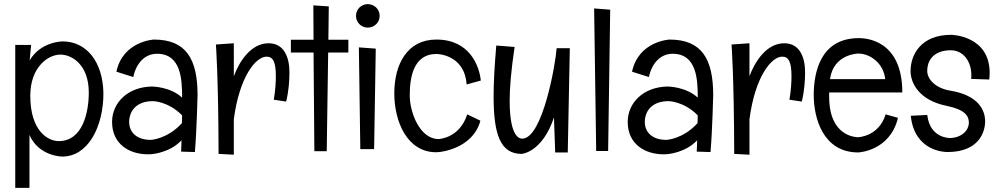

<svg xmlns="http://www.w3.org/2000/svg" viewBox="-20 -736 4842 932"><path d="M482 -284C479 -439 398 -535 284 -535C284 -535 178 -535 124 -443L131 -518H54V176H123V-81C169 24 282 24 282 24C408 24 482 -121 482 -284ZM265 -51C213 -51 127 -100 127 -271C127 -411 214 -471 273 -471C330 -471 411 -421 411 -287C411 -192 382 -51 265 -51Z M939 -274C939 -449 884 -544 727 -544C727 -544 577 -537 545 -388L627 -362C640 -426 681 -475 742 -475C859 -475 864 -351 864 -262C807 -315 721 -316 717 -316C601 -314 524 -238 524 -144C524 -37 607 13 698 13C705 13 711 13 718 12C718 12 804 6 861 -55C861 -37 860 -19 859 0L926 2C935 -104 939 -274 939 -274ZM863 -138C790 -59 711 -57 711 -57C647 -57 607 -91 607 -144C607 -196 641 -245 722 -245C722 -245 796 -245 864 -176C864 -164 863 -151 863 -138Z M1284 -526C1197 -526 1141 -436 1115 -366V-526L1028 -520C1028 -520 1040 -368 1041 11L1115 15V-157C1142 -363 1221 -461 1274 -461C1305 -461 1319 -436 1319 -366C1319 -338 1317 -298 1309 -252L1369 -243C1382 -295 1385 -349 1385 -385C1385 -458 1359 -526 1284 -526Z M1501 -710 1502 -543H1392V-481H1502L1506 -2H1566L1573 -481H1671V-543H1574L1576 -705Z M1823 -659C1823 -691 1797 -716 1765 -716C1734 -716 1708 -691 1708 -659C1708 -627 1734 -602 1765 -602C1797 -602 1823 -627 1823 -659ZM1722 -506 1729 -12H1796L1804 -500Z M2314 -345C2307 -412 2263 -544 2098 -544C1956 -544 1894 -423 1894 -283C1894 -143 1958 3 2097 3C2102 3 2107 2 2112 2C2112 2 2274 -11 2312 -150L2248 -181C2211 -64 2109 -61 2109 -61C2017 -61 1969 -192 1969 -272C1969 -353 1983 -474 2099 -474C2099 -474 2235 -474 2245 -326Z M2682 -502C2678 -434 2615 -63 2515 -63C2505 -63 2454 -65 2454 -247C2454 -310 2461 -394 2478 -508L2389 -515C2381 -421 2376 -339 2376 -268C2376 -83 2409 11 2512 11C2512 11 2612 5 2669 -166L2675 4H2736L2746 -502Z M2864 -695 2874 -3H2932L2942 -689Z M3442 -274C3442 -449 3387 -544 3230 -544C3230 -544 3080 -537 3048 -388L3130 -362C3143 -426 3184 -475 3245 -475C3362 -475 3367 -351 3367 -262C3310 -315 3224 -316 3220 -316C3104 -314 3027 -238 3027 -144C3027 -37 3110 13 3201 13C3208 13 3214 13 3221 12C3221 12 3307 6 3364 -55C3364 -37 3363 -19 3362 0L3429 2C3438 -104 3442 -274 3442 -274ZM3366 -138C3293 -59 3214 -57 3214 -57C3150 -57 3110 -91 3110 -144C3110 -196 3144 -245 3225 -245C3225 -245 3299 -245 3367 -176C3367 -164 3366 -151 3366 -138Z M3787 -526C3700 -526 3644 -436 3618 -366V-526L3531 -520C3531 -520 3543 -368 3544 11L3618 15V-157C3645 -363 3724 -461 3777 -461C3808 -461 3822 -436 3822 -366C3822 -338 3820 -298 3812 -252L3872 -243C3885 -295 3888 -349 3888 -385C3888 -458 3862 -526 3787 -526Z M4360 -287C4360 -543 4182 -551 4149 -551C3957 -551 3930 -375 3930 -274C3930 -165 3974 4 4146 4C4146 4 4300 -2 4339 -164L4279 -181C4246 -72 4144 -70 4146 -70C4137 -70 4005 -71 4005 -266C4005 -273 4004 -280 4005 -287ZM4146 -476C4204 -476 4269 -429 4277 -352H4009C4026 -475 4146 -476 4146 -476Z M4782 -350C4783 -361 4784 -372 4784 -382C4784 -565 4597 -567 4597 -567C4450 -567 4400 -470 4400 -391C4400 -338 4436 -250 4576 -222C4663 -204 4683 -174 4683 -141C4683 -103 4648 -68 4593 -66C4586 -66 4494 -66 4481 -178L4401 -174C4419 -2 4564 2 4579 2C4735 2 4762 -99 4762 -147C4762 -199 4732 -273 4593 -296C4519 -308 4481 -353 4481 -391C4481 -457 4527 -492 4595 -492C4656 -492 4695 -438 4695 -372C4695 -365 4695 -359 4694 -353Z"/></svg>

Font: Englebert
Style: Regular
Weight: 400
Designer: Astigmatic (AOETI)
Foundry: Astigmatic (AOETI)
Version: Version 1.000